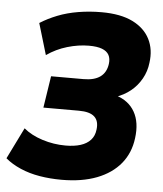

<svg xmlns="http://www.w3.org/2000/svg" viewBox="-56 -762 696 819"><g transform="rotate(5 292.0 -352.5)"><path d="M238 11Q189 11 144 3.5Q99 -4 61 -20.5Q23 -37 -4 -60L62 -194Q94 -167 142.5 -151.5Q191 -136 242 -136Q279 -136 306 -144.5Q333 -153 349 -170.5Q365 -188 368 -215Q373 -252 353 -270.5Q333 -289 286 -289H134L155 -425H294Q340 -425 365.5 -443.5Q391 -462 396 -499Q399 -522 390.5 -537.5Q382 -553 361 -561Q340 -569 305 -569Q260 -569 212.5 -555Q165 -541 125 -513L85 -647Q118 -668 158.5 -684Q199 -700 247 -708Q295 -716 346 -716Q428 -716 479.5 -690.5Q531 -665 553.5 -620.5Q576 -576 568 -519Q564 -482 546 -450Q528 -418 500 -395.5Q472 -373 436 -361L437 -368Q493 -351 518.5 -306Q544 -261 535 -193Q527 -129 489.5 -83.5Q452 -38 388.5 -13.5Q325 11 238 11Z"/></g></svg>

Font: Nunito Sans 10pt SemiCondensed Black
Style: Italic
Weight: 900
Width: 4
Italic angle: -9°
Designer: Vernon Adams
Foundry: Vernon Adams
Version: Version 3.101;gftools[0.9.27]